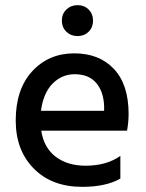

<svg xmlns="http://www.w3.org/2000/svg" viewBox="-20 -720 565 745"><path d="M447 -27Q391 5 299 5Q181 5 111 -66Q41 -137 41 -252Q41 -374 105 -443.5Q169 -513 268 -513Q365 -513 422 -452.5Q479 -392 479 -278Q479 -247 473 -213H140Q150 -147 196 -112Q242 -77 312 -77Q393 -77 447 -115ZM270 -432Q220 -432 184 -395.5Q148 -359 139 -290H384V-308Q382 -365 353 -398.5Q324 -432 270 -432ZM324 -683Q341 -666 341 -640Q341 -614 324 -597Q307 -580 281 -580Q255 -580 237.5 -597Q220 -614 220 -640Q220 -666 237.5 -683Q255 -700 281 -700Q307 -700 324 -683Z"/></svg>

Font: Hind Siliguri Medium
Style: Regular
Weight: 500
Designer: Jyotish Sonowal
Foundry: Indian Type Foundry
Version: Version 1.001;PS 1.0;hotconv 1.0.86;makeotf.lib2.5.63406; tt